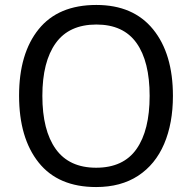

<svg xmlns="http://www.w3.org/2000/svg" viewBox="-20 -745 775 775"><path d="M368 10Q215 10 136 -89Q57 -188 57 -359Q57 -529 136 -627Q215 -725 369 -725Q518 -725 598 -626.5Q678 -528 678 -358Q678 -247 642.5 -164Q607 -81 537.5 -35.5Q468 10 368 10ZM368 -68Q478 -68 531 -143.5Q584 -219 584 -358Q584 -497 531 -571.5Q478 -646 369 -646Q259 -646 205 -571Q151 -496 151 -358Q151 -219 205 -143.5Q259 -68 368 -68Z"/></svg>

Font: Noto Sans Display
Style: Regular
Weight: 400
Designer: Monotype Design team
Foundry: Monotype Imaging Inc.
Version: Version 1.000